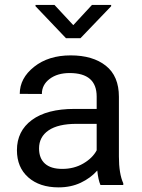

<svg xmlns="http://www.w3.org/2000/svg" viewBox="-20 -768 588 797"><path d="M223.1 9.8Q144.5 9.8 97.4 -31.7Q50.3 -73.2 50.3 -144.5Q50.3 -224.1 112.5 -270Q174.8 -315.9 289.1 -315.9H381.3V-367.2Q381.3 -464.8 269 -464.8Q218.3 -464.8 186 -440.4Q153.8 -416 153.8 -377.9L62 -378.4Q62 -443.4 121.6 -490.7Q181.2 -538.1 273.4 -538.1Q365.2 -538.1 419.4 -495.1Q473.6 -452.1 473.6 -366.2V-118.2Q473.6 -46.9 491.7 -7.3V0H397Q387.7 -21.5 383.8 -60.1Q356 -28.8 315.2 -9.5Q274.4 9.8 223.1 9.8ZM142.1 -151.9Q142.1 -110.8 166.5 -88.9Q190.9 -66.9 238.3 -66.9Q287.6 -66.9 325.9 -89.4Q364.3 -111.8 381.3 -144V-253.9H297.9Q221.2 -253.9 181.6 -226.8Q142.1 -199.7 142.1 -151.9ZM127.4 -742.2V-747.6H206.1L284.2 -663.6L361.8 -747.6H441.4V-742.2L314 -609.4H253.9Z"/></svg>

Font: Bert Sans Medium
Style: Regular
Weight: 500
Designer: Christian Robertson, Adam Twardoch, & Cristiano Sobral
Foundry: Google
Version: Version 12.135;January 10, 2020;FontCreator 12.0.0.2547 64-b